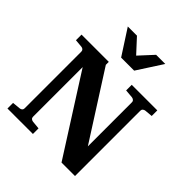

<svg xmlns="http://www.w3.org/2000/svg" viewBox="-244 -1074 1231 1231"><g transform="rotate(45 372.0 -458.5)"><path d="M661.1 -615.2Q652.8 -614.3 646 -608.4Q639.2 -602.5 639.2 -592.8V0H517.1L180.2 -528.8V-78.1Q180.2 -68.4 187 -62.7Q193.8 -57.1 202.1 -56.2L257.8 -50.8V0H26.9V-50.8L82 -56.2Q91.3 -57.1 97.7 -62.7Q104 -68.4 104 -78.1V-592.8Q104 -602.5 97.7 -608.4Q91.3 -614.3 82 -615.2L27.8 -620.1V-670.9H274.9V-644L563 -192.9V-592.8Q563 -602.5 555.9 -608.4Q548.8 -614.3 540 -615.2L482.9 -620.1V-670.9H714.8V-620.1ZM429.7 -746.1H311.5L200.7 -917.5H283.7L370.6 -823.2L457.5 -917.5H540.5Z"/></g></svg>

Font: Charis SIL Eur
Style: Bold
Weight: 700
Foundry: SIL International
Version: Version 5.000